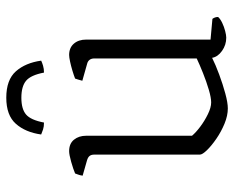

<svg xmlns="http://www.w3.org/2000/svg" viewBox="-87 -653 745 611"><g transform="rotate(-90 285.5 -347.5)"><path d="M246 5Q223 5 197.5 -5.5Q172 -16 149.5 -31.5Q127 -47 113 -61.5Q99 -76 99 -84V-420Q99 -429 95 -434.5Q91 -440 81 -443L32 -457Q33 -465 35.5 -471.5Q38 -478 39 -481Q53 -487 76 -493.5Q99 -500 110 -500Q134 -500 146.5 -484.5Q159 -469 159 -446V-109Q169 -97 187.5 -83Q206 -69 227.5 -58.5Q249 -48 265 -48Q280 -48 305.5 -55.5Q331 -63 358.5 -74Q386 -85 405 -94V-420Q405 -429 400.5 -435Q396 -441 387 -443L334 -458Q336 -466 338 -472Q340 -478 341 -481Q351 -485 366 -489.5Q381 -494 395 -497Q409 -500 416 -500Q439 -500 452 -485Q465 -470 465 -446V-50L531 -44Q534 -40 535.5 -35.5Q537 -31 537 -26Q531 -19 518.5 -13Q506 -7 492.5 -3.5Q479 0 471 0Q448 0 429 -13.5Q410 -27 407 -45Q385 -34 354 -22.5Q323 -11 293.5 -3Q264 5 246 5ZM280 -700Q337 -700 364 -669.5Q391 -639 398 -589Q392 -586 382 -583Q372 -580 360 -580Q352 -622 334 -637Q316 -652 280 -652Q244 -652 226.5 -637Q209 -622 201 -580Q188 -580 179 -583Q170 -586 163 -589Q170 -639 197 -669.5Q224 -700 280 -700Z"/></g></svg>

Font: Texturina Medium 12pt Thin
Style: Regular
Weight: 250
Version: Version 1.002